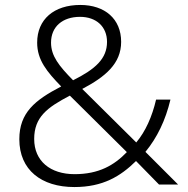

<svg xmlns="http://www.w3.org/2000/svg" viewBox="-20 -745 757 775"><path d="M304 -725C198 -725 130 -667 130 -573C130 -502 170 -455 227 -396C121 -341 58 -290 58 -183C58 -59 147 10 280 10C395 10 466 -33 529 -95L622 0H699L567 -132C614 -189 648 -259 668 -343H610C594 -274 567 -214 530 -170L312 -386C405 -435 469 -488 469 -576C469 -669 403 -725 304 -725ZM303 -677C369 -677 412 -637 412 -576C412 -508 365 -466 275 -421C218 -479 186 -519 186 -573C186 -637 232 -677 303 -677ZM262 -359 492 -131C441 -78 379 -42 281 -42C183 -42 118 -95 118 -184C118 -272 170 -311 262 -359Z"/></svg>

Font: Noto Sans Myanmar UI Light
Style: Regular
Weight: 300
Designer: Monotype Design Team
Foundry: Monotype Imaging Inc.
Version: Version 2.103